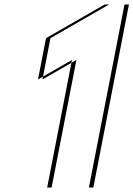

<svg xmlns="http://www.w3.org/2000/svg" viewBox="-20 -845 601 865"><path d="M151.2 -487 304.3 -575 192.5 0H380.5L540.9 -825H451.9L187.3 -673ZM171.2 -487 207.3 -673 471.9 -825H560.9L400.5 0H212.5L324.3 -575Z"/></svg>

Font: Hussar Plate
Style: Obl
Weight: 700
Foundry: Cannot Into Space Fonts
Version: Version 0.798247